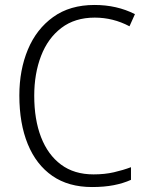

<svg xmlns="http://www.w3.org/2000/svg" viewBox="-20 -744 592 774"><path d="M362 -673Q282 -673 227.5 -631.5Q173 -590 145.5 -518.5Q118 -447 118 -358Q118 -262 145.5 -191Q173 -120 226 -80.5Q279 -41 357 -41Q402 -41 439 -49.5Q476 -58 508 -70V-19Q477 -5 438.5 2.5Q400 10 351 10Q256 10 191 -35Q126 -80 92 -163Q58 -246 58 -359Q58 -462 92.5 -544.5Q127 -627 194.5 -675.5Q262 -724 361 -724Q451 -724 524 -687L502 -638Q436 -673 362 -673Z"/></svg>

Font: Noto Sans Sinhala UI SemiCondensed Light
Style: Regular
Weight: 300
Width: 4
Designer: Jelle Bosma - Monotype Design Team
Foundry: Monotype Imaging Inc.
Version: Version 2.006; ttfautohint (v1.8.4.7-5d5b)